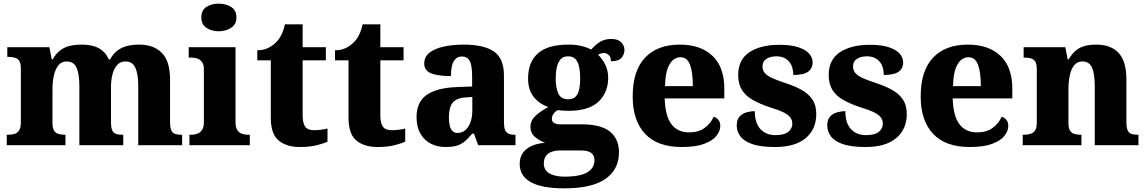

<svg xmlns="http://www.w3.org/2000/svg" viewBox="-20 -794 6271 1050"><path d="M17 0V-57H20Q43 -57 59 -61.5Q75 -66 84.5 -81Q94 -96 94 -125V-419Q94 -447 85.5 -460.5Q77 -474 61.5 -478.5Q46 -483 24 -483H20V-536H250L263 -469H268Q284 -498 306 -516Q328 -534 357.5 -542Q387 -550 427 -550Q464 -550 493 -541.5Q522 -533 542.5 -515Q563 -497 575 -469H582Q597 -498 620 -516Q643 -534 673 -542Q703 -550 741 -550Q821 -550 865.5 -504.5Q910 -459 910 -358V-127Q910 -97 916.5 -82Q923 -67 937 -62Q951 -57 973 -57H976V0H736V-323Q736 -388 720.5 -423Q705 -458 666 -458Q638 -458 620.5 -438.5Q603 -419 595 -387Q587 -355 587 -317V-128Q587 -97 593.5 -82Q600 -67 614 -62Q628 -57 650 -57H654V0H414V-323Q414 -388 399 -423Q384 -458 344 -458Q316 -458 299 -436.5Q282 -415 274.5 -380.5Q267 -346 267 -305V-122Q267 -94 275 -80.5Q283 -67 298 -62Q313 -57 335 -57H338V0Z M1016 0V-57H1028Q1045 -57 1060 -63Q1075 -69 1085 -83.5Q1095 -98 1095 -126V-416Q1095 -441 1084.5 -455Q1074 -469 1059 -474Q1044 -479 1028 -479H1012V-536H1268V-125Q1268 -98 1277.5 -83Q1287 -68 1303 -62.5Q1319 -57 1335 -57H1346V0ZM1176 -623Q1136 -623 1108.5 -642Q1081 -661 1081 -698Q1081 -738 1108.5 -756Q1136 -774 1176 -774Q1215 -774 1244 -756Q1273 -738 1273 -698Q1273 -661 1244 -642Q1215 -623 1176 -623Z M1619 10Q1547 10 1504 -25.5Q1461 -61 1461 -149V-464H1387V-519Q1424 -519 1451 -534Q1478 -549 1492 -565Q1507 -580 1519 -604Q1531 -628 1538 -661H1635V-536H1762V-464H1635V-164Q1635 -122 1648.5 -102Q1662 -82 1697 -82Q1717 -82 1736 -84.5Q1755 -87 1771 -91V-19Q1754 -11 1715 -0.5Q1676 10 1619 10Z M2044 10Q1972 10 1929 -25.5Q1886 -61 1886 -149V-464H1812V-519Q1849 -519 1876 -534Q1903 -549 1917 -565Q1932 -580 1944 -604Q1956 -628 1963 -661H2060V-536H2187V-464H2060V-164Q2060 -122 2073.5 -102Q2087 -82 2122 -82Q2142 -82 2161 -84.5Q2180 -87 2196 -91V-19Q2179 -11 2140 -0.5Q2101 10 2044 10Z M2416 10Q2372 10 2336.5 -8Q2301 -26 2279.5 -62.5Q2258 -99 2258 -154Q2258 -236 2313.5 -275Q2369 -314 2481 -318L2562 -321V-375Q2562 -410 2557.5 -434.5Q2553 -459 2540.5 -472Q2528 -485 2505 -485Q2485 -485 2471.5 -472Q2458 -459 2452 -435Q2446 -411 2446 -378Q2373 -378 2336.5 -393.5Q2300 -409 2300 -446Q2300 -484 2329.5 -506.5Q2359 -529 2408 -539.5Q2457 -550 2515 -550Q2626 -550 2681 -512.5Q2736 -475 2736 -381V-128Q2736 -100 2741.5 -85Q2747 -70 2760 -63.5Q2773 -57 2795 -57H2799V0H2595L2572 -63H2562Q2540 -36 2520.5 -20Q2501 -4 2477 3Q2453 10 2416 10ZM2482 -67Q2507 -67 2525 -82.5Q2543 -98 2553 -126Q2563 -154 2563 -191V-264L2524 -261Q2491 -259 2471 -246Q2451 -233 2443 -209Q2435 -185 2435 -151Q2435 -124 2440 -105Q2445 -86 2455.5 -76.5Q2466 -67 2482 -67Z M3066 236Q2943 236 2882.5 202Q2822 168 2822 102Q2822 68 2838.5 43.5Q2855 19 2886.5 4.5Q2918 -10 2961 -13Q2932 -24 2906.5 -44.5Q2881 -65 2881 -101Q2881 -135 2908.5 -160.5Q2936 -186 2979 -209Q2932 -224 2900 -262.5Q2868 -301 2868 -365Q2868 -454 2921.5 -502Q2975 -550 3089 -550Q3127 -550 3157.5 -543Q3188 -536 3213 -523Q3238 -551 3263 -566Q3288 -581 3323 -581Q3359 -581 3377 -563Q3395 -545 3395 -521Q3395 -497 3379 -478Q3363 -459 3321 -459Q3321 -483 3308.5 -493.5Q3296 -504 3284 -504Q3274 -504 3265 -501Q3256 -498 3251 -494Q3274 -473 3290 -440.5Q3306 -408 3306 -368Q3306 -289 3253.5 -238.5Q3201 -188 3089 -188Q3079 -188 3059.5 -189Q3040 -190 3031 -192Q3019 -187 3008.5 -173.5Q2998 -160 2998 -144Q2998 -128 3011 -121Q3024 -114 3043 -114H3163Q3267 -114 3316 -74Q3365 -34 3365 40Q3365 132 3291.5 184Q3218 236 3066 236ZM3068 172Q3122 172 3158.5 162Q3195 152 3213 131.5Q3231 111 3231 82Q3231 56 3213.5 42.5Q3196 29 3158 29H3036Q3019 29 3000 35Q2981 41 2967.5 56.5Q2954 72 2954 101Q2954 126 2968.5 141.5Q2983 157 3009 164.5Q3035 172 3068 172ZM3087 -251Q3114 -251 3128 -265.5Q3142 -280 3147.5 -306Q3153 -332 3153 -365Q3153 -399 3147.5 -426.5Q3142 -454 3128 -470Q3114 -486 3086 -486Q3060 -486 3045.5 -469.5Q3031 -453 3025 -425.5Q3019 -398 3019 -364Q3019 -316 3033 -283.5Q3047 -251 3087 -251Z M3709 10Q3575 10 3507.5 -62.5Q3440 -135 3440 -266Q3440 -407 3507.5 -478.5Q3575 -550 3698 -550Q3811 -550 3876 -489Q3941 -428 3941 -309V-256H3615Q3618 -159 3652 -114.5Q3686 -70 3749 -70Q3800 -70 3833.5 -94.5Q3867 -119 3883 -156Q3900 -150 3909.5 -137.5Q3919 -125 3919 -106Q3919 -77 3897.5 -50.5Q3876 -24 3830 -7Q3784 10 3709 10ZM3769 -323Q3769 -399 3753.5 -440Q3738 -481 3701 -481Q3664 -481 3641 -441Q3618 -401 3617 -323Z M4218 10Q4140 10 4094 -6Q4048 -22 4028.5 -49Q4009 -76 4009 -108Q4009 -139 4024 -156Q4039 -173 4062 -179.5Q4085 -186 4108 -186Q4108 -120 4139 -87.5Q4170 -55 4220 -55Q4270 -55 4291.5 -73.5Q4313 -92 4313 -117Q4313 -138 4301 -153Q4289 -168 4262 -181Q4235 -194 4191 -207Q4134 -226 4095 -248.5Q4056 -271 4036.5 -303.5Q4017 -336 4017 -384Q4017 -468 4078.5 -508.5Q4140 -549 4242 -549Q4308 -549 4348 -535Q4388 -521 4406 -499.5Q4424 -478 4424 -454Q4424 -419 4399 -401.5Q4374 -384 4318 -384Q4318 -433 4293 -459.5Q4268 -486 4226 -486Q4194 -486 4172 -472.5Q4150 -459 4150 -431Q4150 -411 4161 -396.5Q4172 -382 4200 -368.5Q4228 -355 4278 -339Q4327 -323 4364.5 -302Q4402 -281 4423 -249.5Q4444 -218 4444 -170Q4444 -88 4386.5 -39Q4329 10 4218 10Z M4713 10Q4635 10 4589 -6Q4543 -22 4523.5 -49Q4504 -76 4504 -108Q4504 -139 4519 -156Q4534 -173 4557 -179.5Q4580 -186 4603 -186Q4603 -120 4634 -87.5Q4665 -55 4715 -55Q4765 -55 4786.5 -73.5Q4808 -92 4808 -117Q4808 -138 4796 -153Q4784 -168 4757 -181Q4730 -194 4686 -207Q4629 -226 4590 -248.5Q4551 -271 4531.5 -303.5Q4512 -336 4512 -384Q4512 -468 4573.5 -508.5Q4635 -549 4737 -549Q4803 -549 4843 -535Q4883 -521 4901 -499.5Q4919 -478 4919 -454Q4919 -419 4894 -401.5Q4869 -384 4813 -384Q4813 -433 4788 -459.5Q4763 -486 4721 -486Q4689 -486 4667 -472.5Q4645 -459 4645 -431Q4645 -411 4656 -396.5Q4667 -382 4695 -368.5Q4723 -355 4773 -339Q4822 -323 4859.5 -302Q4897 -281 4918 -249.5Q4939 -218 4939 -170Q4939 -88 4881.5 -39Q4824 10 4713 10Z M5284 10Q5150 10 5082.5 -62.5Q5015 -135 5015 -266Q5015 -407 5082.5 -478.5Q5150 -550 5273 -550Q5386 -550 5451 -489Q5516 -428 5516 -309V-256H5190Q5193 -159 5227 -114.5Q5261 -70 5324 -70Q5375 -70 5408.5 -94.5Q5442 -119 5458 -156Q5475 -150 5484.5 -137.5Q5494 -125 5494 -106Q5494 -77 5472.5 -50.5Q5451 -24 5405 -7Q5359 10 5284 10ZM5344 -323Q5344 -399 5328.5 -440Q5313 -481 5276 -481Q5239 -481 5216 -441Q5193 -401 5192 -323Z M5573 0V-57H5576Q5599 -57 5615.5 -62Q5632 -67 5641 -81.5Q5650 -96 5650 -125V-415Q5650 -443 5642 -456.5Q5634 -470 5619 -474.5Q5604 -479 5582 -479H5578V-536H5806L5819 -469H5824Q5841 -498 5861.5 -516Q5882 -534 5910 -542Q5938 -550 5976 -550Q6055 -550 6097.5 -504.5Q6140 -459 6140 -358V-127Q6140 -97 6146.5 -82Q6153 -67 6167 -62Q6181 -57 6203 -57H6206V0H5967V-323Q5967 -388 5952.5 -423Q5938 -458 5899 -458Q5871 -458 5854 -436.5Q5837 -415 5830 -380.5Q5823 -346 5823 -305V-122Q5823 -94 5831 -80.5Q5839 -67 5854 -62Q5869 -57 5891 -57H5894V0Z"/></svg>

Font: Noto Serif Tibetan ExtraBold
Style: Regular
Weight: 800
Version: Version 2.103